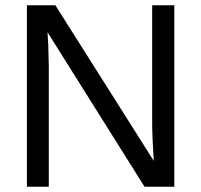

<svg xmlns="http://www.w3.org/2000/svg" viewBox="-20 -708 762 728"><path d="M641 0H528L160 -586L163 -539L165 -457V0H82V-688H190L563 -98Q557 -194 557 -237V-688H641Z"/></svg>

Font: Libra Sans
Style: Regular
Weight: 400
Foundry: Context Ltd
Version: Version 1.002